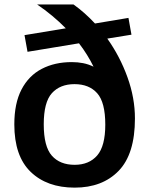

<svg xmlns="http://www.w3.org/2000/svg" viewBox="-20 -828 666 858"><path d="M313.5 10.5Q190 10.5 117 -60Q44 -130.5 44 -272Q44 -366.5 76.2 -428.2Q108.5 -490 166.5 -520.2Q224.5 -550.5 301 -550.5Q327 -550.5 351.2 -545.8Q375.5 -541 398 -530Q372 -583.5 333 -634.5L103 -596.5L89.5 -671L274 -701.5Q217 -759.5 146 -808H308.5Q359 -772 404.5 -723L554 -748L567.5 -673L459.5 -655.5Q516 -576 549.5 -483.2Q583 -390.5 583 -298.5Q583 -139.5 510.2 -64.5Q437.5 10.5 313.5 10.5ZM313.5 -91.5Q378 -91.5 414.2 -133.2Q450.5 -175 450.5 -271Q450.5 -371 414.2 -411.5Q378 -452 313 -452Q248.5 -452 212 -411.8Q175.5 -371.5 175.5 -272.5Q175.5 -173 211.8 -132.2Q248 -91.5 313.5 -91.5Z"/></svg>

Font: Encode Sans Semi Expanded SemiBold
Style: Regular
Weight: 600
Width: 6
Designer: Multiple Designers
Foundry: Impallari Type
Version: Version 3.000; ttfautohint (v1.8.3) -l 8 -r 50 -G 200 -x 14 